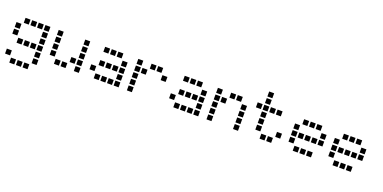

<svg xmlns="http://www.w3.org/2000/svg" viewBox="-12 -1611 5425 2720"><g transform="rotate(20 2700.0 -250.5)"><path d="M114 -488Q113 -488 113 -488Q113 -488 113 -487V-414Q113 -413 113 -413Q113 -413 114 -413H187Q188 -413 188 -413Q188 -413 188 -414V-487Q188 -488 188 -488Q188 -488 187 -488ZM214 -488Q213 -488 213 -488Q213 -488 213 -487V-414Q213 -413 213 -413Q213 -413 214 -413H287Q288 -413 288 -413Q288 -413 288 -414V-487Q288 -488 288 -488Q288 -488 287 -488ZM314 -488Q313 -488 313 -488Q313 -488 313 -487V-414Q313 -413 313 -413Q313 -413 314 -413H387Q388 -413 388 -413Q388 -413 388 -414V-487Q388 -488 388 -488Q388 -488 387 -488ZM414 -488Q413 -488 413 -488Q413 -488 413 -487V-414Q413 -413 413 -413Q413 -413 414 -413H487Q488 -413 488 -413Q488 -413 488 -414V-487Q488 -488 488 -488Q488 -488 487 -488ZM14 -388Q13 -388 13 -388Q13 -388 13 -387V-314Q13 -313 13 -313Q13 -313 14 -313H87Q88 -313 88 -313Q88 -313 88 -314V-387Q88 -388 88 -388Q88 -388 87 -388ZM414 -388Q413 -388 413 -388Q413 -388 413 -387V-314Q413 -313 413 -313Q413 -313 414 -313H487Q488 -313 488 -313Q488 -313 488 -314V-387Q488 -388 488 -388Q488 -388 487 -388ZM14 -288Q13 -288 13 -288Q13 -288 13 -287V-214Q13 -213 13 -213Q13 -213 14 -213H87Q88 -213 88 -213Q88 -213 88 -214V-287Q88 -288 88 -288Q88 -288 87 -288ZM414 -288Q413 -288 413 -288Q413 -288 413 -287V-214Q413 -213 413 -213Q413 -213 414 -213H487Q488 -213 488 -213Q488 -213 488 -214V-287Q488 -288 488 -288Q488 -288 487 -288ZM114 -188Q113 -188 113 -188Q113 -188 113 -187V-114Q113 -113 113 -113Q113 -113 114 -113H187Q188 -113 188 -113Q188 -113 188 -114V-187Q188 -188 188 -188Q188 -188 187 -188ZM214 -188Q213 -188 213 -188Q213 -188 213 -187V-114Q213 -113 213 -113Q213 -113 214 -113H287Q288 -113 288 -113Q288 -113 288 -114V-187Q288 -188 288 -188Q288 -188 287 -188ZM314 -188Q313 -188 313 -188Q313 -188 313 -187V-114Q313 -113 313 -113Q313 -113 314 -113H387Q388 -113 388 -113Q388 -113 388 -114V-187Q388 -188 388 -188Q388 -188 387 -188ZM414 -188Q413 -188 413 -188Q413 -188 413 -187V-114Q413 -113 413 -113Q413 -113 414 -113H487Q488 -113 488 -113Q488 -113 488 -114V-187Q488 -188 488 -188Q488 -188 487 -188ZM414 -88Q413 -88 413 -88Q413 -88 413 -87V-14Q413 -13 413 -13Q413 -13 414 -13H487Q488 -13 488 -13Q488 -13 488 -14V-87Q488 -88 488 -88Q488 -88 487 -88ZM14 12Q13 12 13 12Q13 12 13 13V86Q13 87 13 87Q13 87 14 87H87Q88 87 88 87Q88 87 88 86V13Q88 12 88 12Q88 12 87 12ZM414 12Q413 12 413 12Q413 12 413 13V86Q413 87 413 87Q413 87 414 87H487Q488 87 488 87Q488 87 488 86V13Q488 12 488 12Q488 12 487 12ZM114 112Q113 112 113 112Q113 112 113 113V186Q113 187 113 187Q113 187 114 187H187Q188 187 188 187Q188 187 188 186V113Q188 112 188 112Q188 112 187 112ZM214 112Q213 112 213 112Q213 112 213 113V186Q213 187 213 187Q213 187 214 187H287Q288 187 288 187Q288 187 288 186V113Q288 112 288 112Q288 112 287 112ZM314 112Q313 112 313 112Q313 112 313 113V186Q313 187 313 187Q313 187 314 187H387Q388 187 388 187Q388 187 388 186V113Q388 112 388 112Q388 112 387 112Z M614 -488Q613 -488 613 -488Q613 -488 613 -487V-414Q613 -413 613 -413Q613 -413 614 -413H687Q688 -413 688 -413Q688 -413 688 -414V-487Q688 -488 688 -488Q688 -488 687 -488ZM1014 -488Q1013 -488 1013 -488Q1013 -488 1013 -487V-414Q1013 -413 1013 -413Q1013 -413 1014 -413H1087Q1088 -413 1088 -413Q1088 -413 1088 -414V-487Q1088 -488 1088 -488Q1088 -488 1087 -488ZM614 -388Q613 -388 613 -388Q613 -388 613 -387V-314Q613 -313 613 -313Q613 -313 614 -313H687Q688 -313 688 -313Q688 -313 688 -314V-387Q688 -388 688 -388Q688 -388 687 -388ZM1014 -388Q1013 -388 1013 -388Q1013 -388 1013 -387V-314Q1013 -313 1013 -313Q1013 -313 1014 -313H1087Q1088 -313 1088 -313Q1088 -313 1088 -314V-387Q1088 -388 1088 -388Q1088 -388 1087 -388ZM614 -288Q613 -288 613 -288Q613 -288 613 -287V-214Q613 -213 613 -213Q613 -213 614 -213H687Q688 -213 688 -213Q688 -213 688 -214V-287Q688 -288 688 -288Q688 -288 687 -288ZM1014 -288Q1013 -288 1013 -288Q1013 -288 1013 -287V-214Q1013 -213 1013 -213Q1013 -213 1014 -213H1087Q1088 -213 1088 -213Q1088 -213 1088 -214V-287Q1088 -288 1088 -288Q1088 -288 1087 -288ZM614 -188Q613 -188 613 -188Q613 -188 613 -187V-114Q613 -113 613 -113Q613 -113 614 -113H687Q688 -113 688 -113Q688 -113 688 -114V-187Q688 -188 688 -188Q688 -188 687 -188ZM914 -188Q913 -188 913 -188Q913 -188 913 -187V-114Q913 -113 913 -113Q913 -113 914 -113H987Q988 -113 988 -113Q988 -113 988 -114V-187Q988 -188 988 -188Q988 -188 987 -188ZM1014 -188Q1013 -188 1013 -188Q1013 -188 1013 -187V-114Q1013 -113 1013 -113Q1013 -113 1014 -113H1087Q1088 -113 1088 -113Q1088 -113 1088 -114V-187Q1088 -188 1088 -188Q1088 -188 1087 -188ZM714 -88Q713 -88 713 -88Q713 -88 713 -87V-14Q713 -13 713 -13Q713 -13 714 -13H787Q788 -13 788 -13Q788 -13 788 -14V-87Q788 -88 788 -88Q788 -88 787 -88ZM814 -88Q813 -88 813 -88Q813 -88 813 -87V-14Q813 -13 813 -13Q813 -13 814 -13H887Q888 -13 888 -13Q888 -13 888 -14V-87Q888 -88 888 -88Q888 -88 887 -88ZM1014 -88Q1013 -88 1013 -88Q1013 -88 1013 -87V-14Q1013 -13 1013 -13Q1013 -13 1014 -13H1087Q1088 -13 1088 -13Q1088 -13 1088 -14V-87Q1088 -88 1088 -88Q1088 -88 1087 -88Z M1314 -488Q1313 -488 1313 -488Q1313 -488 1313 -487V-414Q1313 -413 1313 -413Q1313 -413 1314 -413H1387Q1388 -413 1388 -413Q1388 -413 1388 -414V-487Q1388 -488 1388 -488Q1388 -488 1387 -488ZM1414 -488Q1413 -488 1413 -488Q1413 -488 1413 -487V-414Q1413 -413 1413 -413Q1413 -413 1414 -413H1487Q1488 -413 1488 -413Q1488 -413 1488 -414V-487Q1488 -488 1488 -488Q1488 -488 1487 -488ZM1514 -488Q1513 -488 1513 -488Q1513 -488 1513 -487V-414Q1513 -413 1513 -413Q1513 -413 1514 -413H1587Q1588 -413 1588 -413Q1588 -413 1588 -414V-487Q1588 -488 1588 -488Q1588 -488 1587 -488ZM1614 -388Q1613 -388 1613 -388Q1613 -388 1613 -387V-314Q1613 -313 1613 -313Q1613 -313 1614 -313H1687Q1688 -313 1688 -313Q1688 -313 1688 -314V-387Q1688 -388 1688 -388Q1688 -388 1687 -388ZM1314 -288Q1313 -288 1313 -288Q1313 -288 1313 -287V-214Q1313 -213 1313 -213Q1313 -213 1314 -213H1387Q1388 -213 1388 -213Q1388 -213 1388 -214V-287Q1388 -288 1388 -288Q1388 -288 1387 -288ZM1414 -288Q1413 -288 1413 -288Q1413 -288 1413 -287V-214Q1413 -213 1413 -213Q1413 -213 1414 -213H1487Q1488 -213 1488 -213Q1488 -213 1488 -214V-287Q1488 -288 1488 -288Q1488 -288 1487 -288ZM1514 -288Q1513 -288 1513 -288Q1513 -288 1513 -287V-214Q1513 -213 1513 -213Q1513 -213 1514 -213H1587Q1588 -213 1588 -213Q1588 -213 1588 -214V-287Q1588 -288 1588 -288Q1588 -288 1587 -288ZM1614 -288Q1613 -288 1613 -288Q1613 -288 1613 -287V-214Q1613 -213 1613 -213Q1613 -213 1614 -213H1687Q1688 -213 1688 -213Q1688 -213 1688 -214V-287Q1688 -288 1688 -288Q1688 -288 1687 -288ZM1214 -188Q1213 -188 1213 -188Q1213 -188 1213 -187V-114Q1213 -113 1213 -113Q1213 -113 1214 -113H1287Q1288 -113 1288 -113Q1288 -113 1288 -114V-187Q1288 -188 1288 -188Q1288 -188 1287 -188ZM1614 -188Q1613 -188 1613 -188Q1613 -188 1613 -187V-114Q1613 -113 1613 -113Q1613 -113 1614 -113H1687Q1688 -113 1688 -113Q1688 -113 1688 -114V-187Q1688 -188 1688 -188Q1688 -188 1687 -188ZM1314 -88Q1313 -88 1313 -88Q1313 -88 1313 -87V-14Q1313 -13 1313 -13Q1313 -13 1314 -13H1387Q1388 -13 1388 -13Q1388 -13 1388 -14V-87Q1388 -88 1388 -88Q1388 -88 1387 -88ZM1414 -88Q1413 -88 1413 -88Q1413 -88 1413 -87V-14Q1413 -13 1413 -13Q1413 -13 1414 -13H1487Q1488 -13 1488 -13Q1488 -13 1488 -14V-87Q1488 -88 1488 -88Q1488 -88 1487 -88ZM1514 -88Q1513 -88 1513 -88Q1513 -88 1513 -87V-14Q1513 -13 1513 -13Q1513 -13 1514 -13H1587Q1588 -13 1588 -13Q1588 -13 1588 -14V-87Q1588 -88 1588 -88Q1588 -88 1587 -88ZM1614 -88Q1613 -88 1613 -88Q1613 -88 1613 -87V-14Q1613 -13 1613 -13Q1613 -13 1614 -13H1687Q1688 -13 1688 -13Q1688 -13 1688 -14V-87Q1688 -88 1688 -88Q1688 -88 1687 -88Z M1814 -488Q1813 -488 1813 -488Q1813 -488 1813 -487V-414Q1813 -413 1813 -413Q1813 -413 1814 -413H1887Q1888 -413 1888 -413Q1888 -413 1888 -414V-487Q1888 -488 1888 -488Q1888 -488 1887 -488ZM2014 -488Q2013 -488 2013 -488Q2013 -488 2013 -487V-414Q2013 -413 2013 -413Q2013 -413 2014 -413H2087Q2088 -413 2088 -413Q2088 -413 2088 -414V-487Q2088 -488 2088 -488Q2088 -488 2087 -488ZM2114 -488Q2113 -488 2113 -488Q2113 -488 2113 -487V-414Q2113 -413 2113 -413Q2113 -413 2114 -413H2187Q2188 -413 2188 -413Q2188 -413 2188 -414V-487Q2188 -488 2188 -488Q2188 -488 2187 -488ZM1814 -388Q1813 -388 1813 -388Q1813 -388 1813 -387V-314Q1813 -313 1813 -313Q1813 -313 1814 -313H1887Q1888 -313 1888 -313Q1888 -313 1888 -314V-387Q1888 -388 1888 -388Q1888 -388 1887 -388ZM1914 -388Q1913 -388 1913 -388Q1913 -388 1913 -387V-314Q1913 -313 1913 -313Q1913 -313 1914 -313H1987Q1988 -313 1988 -313Q1988 -313 1988 -314V-387Q1988 -388 1988 -388Q1988 -388 1987 -388ZM2214 -388Q2213 -388 2213 -388Q2213 -388 2213 -387V-314Q2213 -313 2213 -313Q2213 -313 2214 -313H2287Q2288 -313 2288 -313Q2288 -313 2288 -314V-387Q2288 -388 2288 -388Q2288 -388 2287 -388ZM1814 -288Q1813 -288 1813 -288Q1813 -288 1813 -287V-214Q1813 -213 1813 -213Q1813 -213 1814 -213H1887Q1888 -213 1888 -213Q1888 -213 1888 -214V-287Q1888 -288 1888 -288Q1888 -288 1887 -288ZM1814 -188Q1813 -188 1813 -188Q1813 -188 1813 -187V-114Q1813 -113 1813 -113Q1813 -113 1814 -113H1887Q1888 -113 1888 -113Q1888 -113 1888 -114V-187Q1888 -188 1888 -188Q1888 -188 1887 -188ZM1814 -88Q1813 -88 1813 -88Q1813 -88 1813 -87V-14Q1813 -13 1813 -13Q1813 -13 1814 -13H1887Q1888 -13 1888 -13Q1888 -13 1888 -14V-87Q1888 -88 1888 -88Q1888 -88 1887 -88Z M2514 -488Q2513 -488 2513 -488Q2513 -488 2513 -487V-414Q2513 -413 2513 -413Q2513 -413 2514 -413H2587Q2588 -413 2588 -413Q2588 -413 2588 -414V-487Q2588 -488 2588 -488Q2588 -488 2587 -488ZM2614 -488Q2613 -488 2613 -488Q2613 -488 2613 -487V-414Q2613 -413 2613 -413Q2613 -413 2614 -413H2687Q2688 -413 2688 -413Q2688 -413 2688 -414V-487Q2688 -488 2688 -488Q2688 -488 2687 -488ZM2714 -488Q2713 -488 2713 -488Q2713 -488 2713 -487V-414Q2713 -413 2713 -413Q2713 -413 2714 -413H2787Q2788 -413 2788 -413Q2788 -413 2788 -414V-487Q2788 -488 2788 -488Q2788 -488 2787 -488ZM2814 -388Q2813 -388 2813 -388Q2813 -388 2813 -387V-314Q2813 -313 2813 -313Q2813 -313 2814 -313H2887Q2888 -313 2888 -313Q2888 -313 2888 -314V-387Q2888 -388 2888 -388Q2888 -388 2887 -388ZM2514 -288Q2513 -288 2513 -288Q2513 -288 2513 -287V-214Q2513 -213 2513 -213Q2513 -213 2514 -213H2587Q2588 -213 2588 -213Q2588 -213 2588 -214V-287Q2588 -288 2588 -288Q2588 -288 2587 -288ZM2614 -288Q2613 -288 2613 -288Q2613 -288 2613 -287V-214Q2613 -213 2613 -213Q2613 -213 2614 -213H2687Q2688 -213 2688 -213Q2688 -213 2688 -214V-287Q2688 -288 2688 -288Q2688 -288 2687 -288ZM2714 -288Q2713 -288 2713 -288Q2713 -288 2713 -287V-214Q2713 -213 2713 -213Q2713 -213 2714 -213H2787Q2788 -213 2788 -213Q2788 -213 2788 -214V-287Q2788 -288 2788 -288Q2788 -288 2787 -288ZM2814 -288Q2813 -288 2813 -288Q2813 -288 2813 -287V-214Q2813 -213 2813 -213Q2813 -213 2814 -213H2887Q2888 -213 2888 -213Q2888 -213 2888 -214V-287Q2888 -288 2888 -288Q2888 -288 2887 -288ZM2414 -188Q2413 -188 2413 -188Q2413 -188 2413 -187V-114Q2413 -113 2413 -113Q2413 -113 2414 -113H2487Q2488 -113 2488 -113Q2488 -113 2488 -114V-187Q2488 -188 2488 -188Q2488 -188 2487 -188ZM2814 -188Q2813 -188 2813 -188Q2813 -188 2813 -187V-114Q2813 -113 2813 -113Q2813 -113 2814 -113H2887Q2888 -113 2888 -113Q2888 -113 2888 -114V-187Q2888 -188 2888 -188Q2888 -188 2887 -188ZM2514 -88Q2513 -88 2513 -88Q2513 -88 2513 -87V-14Q2513 -13 2513 -13Q2513 -13 2514 -13H2587Q2588 -13 2588 -13Q2588 -13 2588 -14V-87Q2588 -88 2588 -88Q2588 -88 2587 -88ZM2614 -88Q2613 -88 2613 -88Q2613 -88 2613 -87V-14Q2613 -13 2613 -13Q2613 -13 2614 -13H2687Q2688 -13 2688 -13Q2688 -13 2688 -14V-87Q2688 -88 2688 -88Q2688 -88 2687 -88ZM2714 -88Q2713 -88 2713 -88Q2713 -88 2713 -87V-14Q2713 -13 2713 -13Q2713 -13 2714 -13H2787Q2788 -13 2788 -13Q2788 -13 2788 -14V-87Q2788 -88 2788 -88Q2788 -88 2787 -88ZM2814 -88Q2813 -88 2813 -88Q2813 -88 2813 -87V-14Q2813 -13 2813 -13Q2813 -13 2814 -13H2887Q2888 -13 2888 -13Q2888 -13 2888 -14V-87Q2888 -88 2888 -88Q2888 -88 2887 -88Z M3014 -488Q3013 -488 3013 -488Q3013 -488 3013 -487V-414Q3013 -413 3013 -413Q3013 -413 3014 -413H3087Q3088 -413 3088 -413Q3088 -413 3088 -414V-487Q3088 -488 3088 -488Q3088 -488 3087 -488ZM3214 -488Q3213 -488 3213 -488Q3213 -488 3213 -487V-414Q3213 -413 3213 -413Q3213 -413 3214 -413H3287Q3288 -413 3288 -413Q3288 -413 3288 -414V-487Q3288 -488 3288 -488Q3288 -488 3287 -488ZM3314 -488Q3313 -488 3313 -488Q3313 -488 3313 -487V-414Q3313 -413 3313 -413Q3313 -413 3314 -413H3387Q3388 -413 3388 -413Q3388 -413 3388 -414V-487Q3388 -488 3388 -488Q3388 -488 3387 -488ZM3014 -388Q3013 -388 3013 -388Q3013 -388 3013 -387V-314Q3013 -313 3013 -313Q3013 -313 3014 -313H3087Q3088 -313 3088 -313Q3088 -313 3088 -314V-387Q3088 -388 3088 -388Q3088 -388 3087 -388ZM3114 -388Q3113 -388 3113 -388Q3113 -388 3113 -387V-314Q3113 -313 3113 -313Q3113 -313 3114 -313H3187Q3188 -313 3188 -313Q3188 -313 3188 -314V-387Q3188 -388 3188 -388Q3188 -388 3187 -388ZM3414 -388Q3413 -388 3413 -388Q3413 -388 3413 -387V-314Q3413 -313 3413 -313Q3413 -313 3414 -313H3487Q3488 -313 3488 -313Q3488 -313 3488 -314V-387Q3488 -388 3488 -388Q3488 -388 3487 -388ZM3014 -288Q3013 -288 3013 -288Q3013 -288 3013 -287V-214Q3013 -213 3013 -213Q3013 -213 3014 -213H3087Q3088 -213 3088 -213Q3088 -213 3088 -214V-287Q3088 -288 3088 -288Q3088 -288 3087 -288ZM3414 -288Q3413 -288 3413 -288Q3413 -288 3413 -287V-214Q3413 -213 3413 -213Q3413 -213 3414 -213H3487Q3488 -213 3488 -213Q3488 -213 3488 -214V-287Q3488 -288 3488 -288Q3488 -288 3487 -288ZM3014 -188Q3013 -188 3013 -188Q3013 -188 3013 -187V-114Q3013 -113 3013 -113Q3013 -113 3014 -113H3087Q3088 -113 3088 -113Q3088 -113 3088 -114V-187Q3088 -188 3088 -188Q3088 -188 3087 -188ZM3414 -188Q3413 -188 3413 -188Q3413 -188 3413 -187V-114Q3413 -113 3413 -113Q3413 -113 3414 -113H3487Q3488 -113 3488 -113Q3488 -113 3488 -114V-187Q3488 -188 3488 -188Q3488 -188 3487 -188ZM3014 -88Q3013 -88 3013 -88Q3013 -88 3013 -87V-14Q3013 -13 3013 -13Q3013 -13 3014 -13H3087Q3088 -13 3088 -13Q3088 -13 3088 -14V-87Q3088 -88 3088 -88Q3088 -88 3087 -88ZM3414 -88Q3413 -88 3413 -88Q3413 -88 3413 -87V-14Q3413 -13 3413 -13Q3413 -13 3414 -13H3487Q3488 -13 3488 -13Q3488 -13 3488 -14V-87Q3488 -88 3488 -88Q3488 -88 3487 -88Z M3714 -688Q3713 -688 3713 -688Q3713 -688 3713 -687V-614Q3713 -613 3713 -613Q3713 -613 3714 -613H3787Q3788 -613 3788 -613Q3788 -613 3788 -614V-687Q3788 -688 3788 -688Q3788 -688 3787 -688ZM3714 -588Q3713 -588 3713 -588Q3713 -588 3713 -587V-514Q3713 -513 3713 -513Q3713 -513 3714 -513H3787Q3788 -513 3788 -513Q3788 -513 3788 -514V-587Q3788 -588 3788 -588Q3788 -588 3787 -588ZM3614 -488Q3613 -488 3613 -488Q3613 -488 3613 -487V-414Q3613 -413 3613 -413Q3613 -413 3614 -413H3687Q3688 -413 3688 -413Q3688 -413 3688 -414V-487Q3688 -488 3688 -488Q3688 -488 3687 -488ZM3714 -488Q3713 -488 3713 -488Q3713 -488 3713 -487V-414Q3713 -413 3713 -413Q3713 -413 3714 -413H3787Q3788 -413 3788 -413Q3788 -413 3788 -414V-487Q3788 -488 3788 -488Q3788 -488 3787 -488ZM3814 -488Q3813 -488 3813 -488Q3813 -488 3813 -487V-414Q3813 -413 3813 -413Q3813 -413 3814 -413H3887Q3888 -413 3888 -413Q3888 -413 3888 -414V-487Q3888 -488 3888 -488Q3888 -488 3887 -488ZM3914 -488Q3913 -488 3913 -488Q3913 -488 3913 -487V-414Q3913 -413 3913 -413Q3913 -413 3914 -413H3987Q3988 -413 3988 -413Q3988 -413 3988 -414V-487Q3988 -488 3988 -488Q3988 -488 3987 -488ZM3714 -388Q3713 -388 3713 -388Q3713 -388 3713 -387V-314Q3713 -313 3713 -313Q3713 -313 3714 -313H3787Q3788 -313 3788 -313Q3788 -313 3788 -314V-387Q3788 -388 3788 -388Q3788 -388 3787 -388ZM3714 -288Q3713 -288 3713 -288Q3713 -288 3713 -287V-214Q3713 -213 3713 -213Q3713 -213 3714 -213H3787Q3788 -213 3788 -213Q3788 -213 3788 -214V-287Q3788 -288 3788 -288Q3788 -288 3787 -288ZM3714 -188Q3713 -188 3713 -188Q3713 -188 3713 -187V-114Q3713 -113 3713 -113Q3713 -113 3714 -113H3787Q3788 -113 3788 -113Q3788 -113 3788 -114V-187Q3788 -188 3788 -188Q3788 -188 3787 -188ZM4014 -188Q4013 -188 4013 -188Q4013 -188 4013 -187V-114Q4013 -113 4013 -113Q4013 -113 4014 -113H4087Q4088 -113 4088 -113Q4088 -113 4088 -114V-187Q4088 -188 4088 -188Q4088 -188 4087 -188ZM3814 -88Q3813 -88 3813 -88Q3813 -88 3813 -87V-14Q3813 -13 3813 -13Q3813 -13 3814 -13H3887Q3888 -13 3888 -13Q3888 -13 3888 -14V-87Q3888 -88 3888 -88Q3888 -88 3887 -88ZM3914 -88Q3913 -88 3913 -88Q3913 -88 3913 -87V-14Q3913 -13 3913 -13Q3913 -13 3914 -13H3987Q3988 -13 3988 -13Q3988 -13 3988 -14V-87Q3988 -88 3988 -88Q3988 -88 3987 -88Z M4314 -488Q4313 -488 4313 -488Q4313 -488 4313 -487V-414Q4313 -413 4313 -413Q4313 -413 4314 -413H4387Q4388 -413 4388 -413Q4388 -413 4388 -414V-487Q4388 -488 4388 -488Q4388 -488 4387 -488ZM4414 -488Q4413 -488 4413 -488Q4413 -488 4413 -487V-414Q4413 -413 4413 -413Q4413 -413 4414 -413H4487Q4488 -413 4488 -413Q4488 -413 4488 -414V-487Q4488 -488 4488 -488Q4488 -488 4487 -488ZM4514 -488Q4513 -488 4513 -488Q4513 -488 4513 -487V-414Q4513 -413 4513 -413Q4513 -413 4514 -413H4587Q4588 -413 4588 -413Q4588 -413 4588 -414V-487Q4588 -488 4588 -488Q4588 -488 4587 -488ZM4214 -388Q4213 -388 4213 -388Q4213 -388 4213 -387V-314Q4213 -313 4213 -313Q4213 -313 4214 -313H4287Q4288 -313 4288 -313Q4288 -313 4288 -314V-387Q4288 -388 4288 -388Q4288 -388 4287 -388ZM4614 -388Q4613 -388 4613 -388Q4613 -388 4613 -387V-314Q4613 -313 4613 -313Q4613 -313 4614 -313H4687Q4688 -313 4688 -313Q4688 -313 4688 -314V-387Q4688 -388 4688 -388Q4688 -388 4687 -388ZM4214 -288Q4213 -288 4213 -288Q4213 -288 4213 -287V-214Q4213 -213 4213 -213Q4213 -213 4214 -213H4287Q4288 -213 4288 -213Q4288 -213 4288 -214V-287Q4288 -288 4288 -288Q4288 -288 4287 -288ZM4314 -288Q4313 -288 4313 -288Q4313 -288 4313 -287V-214Q4313 -213 4313 -213Q4313 -213 4314 -213H4387Q4388 -213 4388 -213Q4388 -213 4388 -214V-287Q4388 -288 4388 -288Q4388 -288 4387 -288ZM4414 -288Q4413 -288 4413 -288Q4413 -288 4413 -287V-214Q4413 -213 4413 -213Q4413 -213 4414 -213H4487Q4488 -213 4488 -213Q4488 -213 4488 -214V-287Q4488 -288 4488 -288Q4488 -288 4487 -288ZM4514 -288Q4513 -288 4513 -288Q4513 -288 4513 -287V-214Q4513 -213 4513 -213Q4513 -213 4514 -213H4587Q4588 -213 4588 -213Q4588 -213 4588 -214V-287Q4588 -288 4588 -288Q4588 -288 4587 -288ZM4614 -288Q4613 -288 4613 -288Q4613 -288 4613 -287V-214Q4613 -213 4613 -213Q4613 -213 4614 -213H4687Q4688 -213 4688 -213Q4688 -213 4688 -214V-287Q4688 -288 4688 -288Q4688 -288 4687 -288ZM4214 -188Q4213 -188 4213 -188Q4213 -188 4213 -187V-114Q4213 -113 4213 -113Q4213 -113 4214 -113H4287Q4288 -113 4288 -113Q4288 -113 4288 -114V-187Q4288 -188 4288 -188Q4288 -188 4287 -188ZM4314 -88Q4313 -88 4313 -88Q4313 -88 4313 -87V-14Q4313 -13 4313 -13Q4313 -13 4314 -13H4387Q4388 -13 4388 -13Q4388 -13 4388 -14V-87Q4388 -88 4388 -88Q4388 -88 4387 -88ZM4414 -88Q4413 -88 4413 -88Q4413 -88 4413 -87V-14Q4413 -13 4413 -13Q4413 -13 4414 -13H4487Q4488 -13 4488 -13Q4488 -13 4488 -14V-87Q4488 -88 4488 -88Q4488 -88 4487 -88ZM4514 -88Q4513 -88 4513 -88Q4513 -88 4513 -87V-14Q4513 -13 4513 -13Q4513 -13 4514 -13H4587Q4588 -13 4588 -13Q4588 -13 4588 -14V-87Q4588 -88 4588 -88Q4588 -88 4587 -88Z M4914 -488Q4913 -488 4913 -488Q4913 -488 4913 -487V-414Q4913 -413 4913 -413Q4913 -413 4914 -413H4987Q4988 -413 4988 -413Q4988 -413 4988 -414V-487Q4988 -488 4988 -488Q4988 -488 4987 -488ZM5014 -488Q5013 -488 5013 -488Q5013 -488 5013 -487V-414Q5013 -413 5013 -413Q5013 -413 5014 -413H5087Q5088 -413 5088 -413Q5088 -413 5088 -414V-487Q5088 -488 5088 -488Q5088 -488 5087 -488ZM5114 -488Q5113 -488 5113 -488Q5113 -488 5113 -487V-414Q5113 -413 5113 -413Q5113 -413 5114 -413H5187Q5188 -413 5188 -413Q5188 -413 5188 -414V-487Q5188 -488 5188 -488Q5188 -488 5187 -488ZM4814 -388Q4813 -388 4813 -388Q4813 -388 4813 -387V-314Q4813 -313 4813 -313Q4813 -313 4814 -313H4887Q4888 -313 4888 -313Q4888 -313 4888 -314V-387Q4888 -388 4888 -388Q4888 -388 4887 -388ZM5214 -388Q5213 -388 5213 -388Q5213 -388 5213 -387V-314Q5213 -313 5213 -313Q5213 -313 5214 -313H5287Q5288 -313 5288 -313Q5288 -313 5288 -314V-387Q5288 -388 5288 -388Q5288 -388 5287 -388ZM4814 -288Q4813 -288 4813 -288Q4813 -288 4813 -287V-214Q4813 -213 4813 -213Q4813 -213 4814 -213H4887Q4888 -213 4888 -213Q4888 -213 4888 -214V-287Q4888 -288 4888 -288Q4888 -288 4887 -288ZM4914 -288Q4913 -288 4913 -288Q4913 -288 4913 -287V-214Q4913 -213 4913 -213Q4913 -213 4914 -213H4987Q4988 -213 4988 -213Q4988 -213 4988 -214V-287Q4988 -288 4988 -288Q4988 -288 4987 -288ZM5014 -288Q5013 -288 5013 -288Q5013 -288 5013 -287V-214Q5013 -213 5013 -213Q5013 -213 5014 -213H5087Q5088 -213 5088 -213Q5088 -213 5088 -214V-287Q5088 -288 5088 -288Q5088 -288 5087 -288ZM5114 -288Q5113 -288 5113 -288Q5113 -288 5113 -287V-214Q5113 -213 5113 -213Q5113 -213 5114 -213H5187Q5188 -213 5188 -213Q5188 -213 5188 -214V-287Q5188 -288 5188 -288Q5188 -288 5187 -288ZM5214 -288Q5213 -288 5213 -288Q5213 -288 5213 -287V-214Q5213 -213 5213 -213Q5213 -213 5214 -213H5287Q5288 -213 5288 -213Q5288 -213 5288 -214V-287Q5288 -288 5288 -288Q5288 -288 5287 -288ZM4814 -188Q4813 -188 4813 -188Q4813 -188 4813 -187V-114Q4813 -113 4813 -113Q4813 -113 4814 -113H4887Q4888 -113 4888 -113Q4888 -113 4888 -114V-187Q4888 -188 4888 -188Q4888 -188 4887 -188ZM4914 -88Q4913 -88 4913 -88Q4913 -88 4913 -87V-14Q4913 -13 4913 -13Q4913 -13 4914 -13H4987Q4988 -13 4988 -13Q4988 -13 4988 -14V-87Q4988 -88 4988 -88Q4988 -88 4987 -88ZM5014 -88Q5013 -88 5013 -88Q5013 -88 5013 -87V-14Q5013 -13 5013 -13Q5013 -13 5014 -13H5087Q5088 -13 5088 -13Q5088 -13 5088 -14V-87Q5088 -88 5088 -88Q5088 -88 5087 -88ZM5114 -88Q5113 -88 5113 -88Q5113 -88 5113 -87V-14Q5113 -13 5113 -13Q5113 -13 5114 -13H5187Q5188 -13 5188 -13Q5188 -13 5188 -14V-87Q5188 -88 5188 -88Q5188 -88 5187 -88Z"/></g></svg>

Font: Doto
Style: Bold
Weight: 700
Monospace: yes
Version: Version 1.000